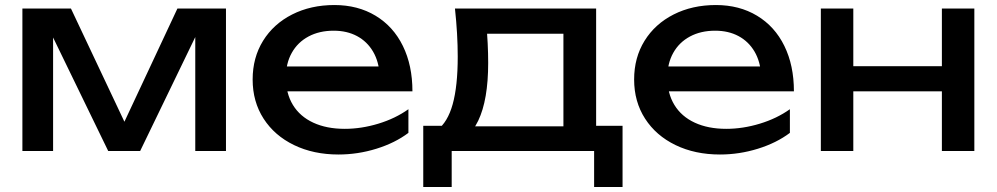

<svg xmlns="http://www.w3.org/2000/svg" viewBox="-20 -600 3961 763"><path d="M69 -566H262L500 -62H449L685 -566H878V0H756V-523H790L537 0H410L157 -521L191 -522V0H69Z M984 -284Q984 -371 1025.5 -438Q1067 -505 1141 -542.5Q1215 -580 1309 -580Q1402 -580 1472.5 -537.5Q1543 -495 1581 -417.5Q1619 -340 1619 -237H1086V-336H1554L1489 -299Q1486 -355 1462.5 -395Q1439 -435 1399 -456.5Q1359 -478 1306 -478Q1249 -478 1206 -455Q1163 -432 1139.5 -390Q1116 -348 1116 -292Q1116 -229 1144 -183Q1172 -137 1225 -112.5Q1278 -88 1350 -88Q1416 -88 1483.5 -108.5Q1551 -129 1603 -166V-72Q1550 -32 1476 -9Q1402 14 1325 14Q1226 14 1148.5 -23.5Q1071 -61 1027.5 -128.5Q984 -196 984 -284Z M2454 143H2341V0H1775V143H1662V-100H1808L1844 -98H2257L2289 -100H2454ZM2349 -566V-38H2219V-526L2279 -466H1856L1912 -510Q1916 -468 1918 -428Q1920 -388 1920 -350Q1920 -203 1880.5 -120.5Q1841 -38 1770 -38L1717 -83Q1759 -114 1779 -186Q1799 -258 1799 -375Q1799 -464 1788 -566Z M2500 -284Q2500 -371 2541.5 -438Q2583 -505 2657 -542.5Q2731 -580 2825 -580Q2918 -580 2988.5 -537.5Q3059 -495 3097 -417.5Q3135 -340 3135 -237H2602V-336H3070L3005 -299Q3002 -355 2978.5 -395Q2955 -435 2915 -456.5Q2875 -478 2822 -478Q2765 -478 2722 -455Q2679 -432 2655.5 -390Q2632 -348 2632 -292Q2632 -229 2660 -183Q2688 -137 2741 -112.5Q2794 -88 2866 -88Q2932 -88 2999.5 -108.5Q3067 -129 3119 -166V-72Q3066 -32 2992 -9Q2918 14 2841 14Q2742 14 2664.5 -23.5Q2587 -61 2543.5 -128.5Q2500 -196 2500 -284Z M3371 -566V0H3242V-566ZM3852 -566V0H3723V-566ZM3777 -337V-237H3315V-337Z"/></svg>

Font: Unbounded Variable
Style: Regular
Weight: 400
Designer: Luke Prowse, Jean-Baptiste Morizot, Fátima Lázaro, Florian Runge
Foundry: NaN
Version: Version 1.600;FEAKit 1.0